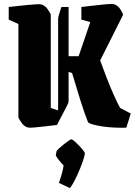

<svg xmlns="http://www.w3.org/2000/svg" viewBox="-20 -646 695 991"><path d="M434 -16Q416 -61 394.5 -129.5Q373 -198 352 -269L334 -275V-123Q334 -117 326.5 -101.5Q319 -86 308 -66L274 -1Q247 2 215 6Q183 10 157 12Q131 14 123 12Q104 6 91.5 -12Q79 -30 75 -39V-522L25 -545V-610Q45 -612 71.5 -615Q98 -618 124 -620.5Q150 -623 169 -624Q188 -625 194 -623Q213 -617 225.5 -599Q238 -581 242 -572V-89L280 -76V-548Q280 -556 285 -573Q290 -590 297 -610H334V-356H386L446 -532L400 -545V-610Q429 -613 465.5 -617.5Q502 -622 531.5 -624.5Q561 -627 569 -624Q588 -618 600.5 -599Q613 -580 615 -569L497 -334Q511 -295 529.5 -247Q548 -199 567 -156.5Q586 -114 600 -89L655 -60L632 13Q604 14 571 12.5Q538 11 508 6.5Q478 2 457.5 -4Q437 -10 434 -16ZM341 325 284 298Q293 273 300 247.5Q307 222 308 207Q304 204 294 192.5Q284 181 276 169.5Q268 158 268 155L272 134Q273 131 283.5 121Q294 111 308 100Q322 89 333.5 81Q345 73 348 73Q353 73 364 82.5Q375 92 387.5 105Q400 118 409 129.5Q418 141 418 146Q418 153 411 175.5Q404 198 392.5 226Q381 254 367.5 281Q354 308 341 325Z"/></svg>

Font: Grenze Gotisch Black
Style: Regular
Weight: 900
Designer: Renata Polastri
Foundry: Omnibus-Type
Version: Version 1.001